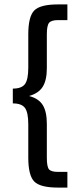

<svg xmlns="http://www.w3.org/2000/svg" viewBox="-20 -688 359 869"><path d="M192 26Q192 66 201.5 78Q211 90 243 90H285V161H242Q162 161 135 133.5Q108 106 108 25V-125Q108 -179 93 -199.5Q78 -220 38 -220V-287Q78 -287 93 -307.5Q108 -328 108 -382V-532Q108 -613 135 -640.5Q162 -668 242 -668H285V-597H243Q212 -597 202 -584.5Q192 -572 192 -533V-380Q192 -325 173.5 -295.5Q155 -266 113 -254V-253Q155 -242 173.5 -212.5Q192 -183 192 -127Z"/></svg>

Font: Atkinson Hyperlegible Pro
Style: Regular
Weight: 400
Designer: Elliott Scott, Megan Eiswerth, Linus Boman, Theodore Petrosky, Jacob Perez
Foundry: Braille Institute
Version: Version 1.5.1